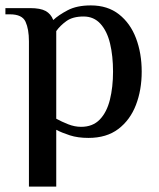

<svg xmlns="http://www.w3.org/2000/svg" viewBox="-22 -500 588 710"><path d="M85 190V-347Q85 -392 72.5 -419.5Q60 -447 15 -447H-2V-470H90Q127 -470 146.5 -459.5Q166 -449 175 -426Q194 -444 228 -462Q262 -480 314 -480Q376 -480 418 -447Q460 -414 481 -358.5Q502 -303 502 -235Q502 -167 480.5 -111.5Q459 -56 415.5 -23Q372 10 305 10Q266 10 236.5 0.5Q207 -9 186 -20V190ZM278 -31Q321 -31 347 -58Q373 -85 384.5 -131.5Q396 -178 396 -235Q396 -293 385 -339Q374 -385 349.5 -412Q325 -439 287 -439Q247 -439 223.5 -422Q200 -405 186 -385V-61Q206 -50 230 -40.5Q254 -31 278 -31Z"/></svg>

Font: El Messiri Medium
Style: Regular
Weight: 500
Designer: Mohamed Gaber
Foundry: Kief Type Foundry
Version: Version 2.020; ttfautohint (v1.8.3)